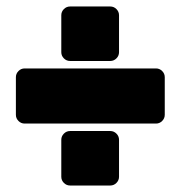

<svg xmlns="http://www.w3.org/2000/svg" viewBox="-20 -596 557 592"><path d="M56 -215Q45 -215 37 -223Q29 -231 29 -242V-358Q29 -369 37 -377Q45 -385 56 -385H461Q472 -385 480 -377Q488 -369 488 -358V-242Q488 -231 480 -223Q472 -215 461 -215ZM196 -24Q185 -24 177 -32Q169 -40 169 -51V-165Q169 -176 177 -184Q185 -192 196 -192H320Q331 -192 339 -184Q347 -176 347 -165V-51Q347 -40 339 -32Q331 -24 320 -24ZM196 -408Q185 -408 177 -416Q169 -424 169 -435V-549Q169 -560 177 -568Q185 -576 196 -576H320Q331 -576 339 -568Q347 -560 347 -549V-435Q347 -424 339 -416Q331 -408 320 -408Z"/></svg>

Font: Rubik Light Black
Style: Regular
Weight: 900
Version: Version 2.104